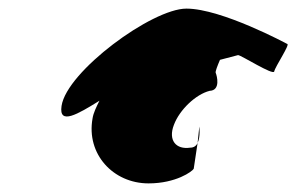

<svg xmlns="http://www.w3.org/2000/svg" viewBox="-20 -720 688 446"><path d="M123 -474C116 -428 161 -455 211 -486C204 -472 197 -458 195 -445C180 -362 243 -294 325 -294C389 -294 427 -322 430 -328L439 -388C436 -381 430 -377 422 -377C389 -372 370 -394 384 -430C397 -465 435 -501 467 -509C493 -510 484 -544 481 -551C480 -554 485 -567 491 -581L533 -592C540 -592 615 -544 617 -554C619 -565 655 -618 647 -618C647 -618 495 -700 413 -700C333 -700 135 -554 123 -474ZM443 -426 439 -388C446 -402 443 -426 443 -426Z"/></svg>

Font: Ampere
Style: Ita
Weight: 400
Version: Version 1